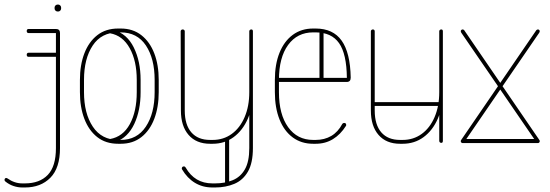

<svg xmlns="http://www.w3.org/2000/svg" viewBox="-62 -631 2431 848"><path d="M64 -485Q60 -485 58 -487.5Q56 -490 56 -494Q56 -498 58 -500.5Q60 -503 64 -503H185Q203 -503 203 -485V23Q203 111 160.5 154Q118 197 48 197H36Q17 197 -2.5 190.5Q-22 184 -39 170Q-42 167 -42 164Q-42 160 -40 157.5Q-38 155 -34 155Q-33 155 -29 157Q2 179 36 179H48Q113 179 149 141.5Q185 104 185 23V-485ZM64 -380Q60 -380 58 -382.5Q56 -385 56 -389Q56 -393 58 -395.5Q60 -398 64 -398H194Q198 -398 200.5 -395.5Q203 -393 203 -389Q203 -385 200.5 -382.5Q198 -380 194 -380ZM179 -597Q179 -603 183 -607Q187 -611 194 -611Q200 -611 204 -607Q208 -603 208 -597V-594Q208 -588 204 -584Q200 -580 194 -580Q187 -580 183 -584Q179 -588 179 -594Z M291 -278Q291 -344 310.5 -395Q330 -446 367.5 -475.5Q405 -505 460 -505H471Q525 -505 562.5 -475.5Q600 -446 619.5 -395Q639 -344 639 -278V-224Q639 -158 619.5 -106.5Q600 -55 562.5 -25.5Q525 4 471 4H460Q405 4 367.5 -25.5Q330 -55 310.5 -106.5Q291 -158 291 -224ZM309 -278V-224Q309 -130 348 -71.5Q387 -13 460 -13H471Q543 -13 582 -71.5Q621 -130 621 -224V-278Q621 -372 582.5 -430Q544 -488 471 -488H460Q386 -488 347.5 -430Q309 -372 309 -278ZM424 -484 441 -498Q499 -482 529 -421Q559 -360 559 -278V-224Q559 -143 531 -83.5Q503 -24 449 -4L424 -17Q481 -27 511.5 -83Q542 -139 542 -224V-278Q542 -362 511 -418Q480 -474 424 -484Z M742 117Q741 116 741 113Q741 110 743 107Q745 104 750 104Q753 104 755 105.5Q757 107 758 109Q778 144 807.5 161.5Q837 179 876 179H888Q931 179 965.5 165Q1000 151 1019.5 117Q1039 83 1039 23V-493Q1039 -496 1041.5 -498.5Q1044 -501 1048 -501Q1052 -501 1053.5 -498.5Q1055 -496 1055 -493V23Q1055 89 1033 127Q1011 165 973 181Q935 197 888 197H876Q833 197 799 176.5Q765 156 742 117ZM1039 -224Q1039 -228 1041.5 -230.5Q1044 -233 1048 -233Q1052 -233 1053.5 -230.5Q1055 -228 1055 -224Q1055 -158 1032.5 -106.5Q1010 -55 970 -25.5Q930 4 877 4H866Q805 4 771 -35Q737 -74 737 -143L736 -493Q736 -496 738.5 -498.5Q741 -501 745 -501Q749 -501 751.5 -498.5Q754 -496 754 -493V-143Q754 -80 783 -46.5Q812 -13 866 -13H877Q925 -13 961.5 -39.5Q998 -66 1018.5 -114Q1039 -162 1039 -224ZM950 178Q950 182 947.5 184.5Q945 187 941 187Q937 187 934.5 184.5Q932 182 932 178V-14Q932 -18 934.5 -20.5Q937 -23 941 -23Q945 -23 947.5 -20.5Q950 -18 950 -14Z M1161 -269Q1157 -269 1155.5 -271.5Q1154 -274 1154 -278Q1154 -282 1155.5 -284.5Q1157 -287 1161 -287H1470Q1469 -393 1435.5 -440.5Q1402 -488 1332 -488H1321Q1251 -488 1210.5 -432.5Q1170 -377 1170 -278V-224Q1170 -126 1210.5 -69.5Q1251 -13 1321 -13H1332Q1371 -13 1401 -30.5Q1431 -48 1450 -84Q1453 -88 1458 -88Q1463 -88 1465 -85.5Q1467 -83 1467 -79Q1467 -76 1466 -75Q1442 -37 1408.5 -16.5Q1375 4 1332 4H1321Q1269 4 1231 -24Q1193 -52 1172.5 -103.5Q1152 -155 1152 -224V-278Q1152 -347 1172.5 -398Q1193 -449 1231 -477Q1269 -505 1321 -505H1332Q1409 -505 1447 -451.5Q1485 -398 1487 -288Q1487 -269 1469 -269ZM1367 -282Q1367 -278 1364 -276Q1361 -274 1358 -274Q1354 -274 1351.5 -276Q1349 -278 1349 -282V-490Q1349 -493 1351.5 -496Q1354 -499 1358 -499Q1361 -499 1364 -496Q1367 -493 1367 -490Z M1894 -9Q1894 -5 1892.5 -2.5Q1891 0 1887 0Q1883 0 1880.5 -2.5Q1878 -5 1878 -9V-493Q1878 -496 1880.5 -498.5Q1883 -501 1887 -501Q1891 -501 1892.5 -498.5Q1894 -496 1894 -493ZM1878 -224Q1878 -228 1880.5 -230.5Q1883 -233 1887 -233Q1891 -233 1892.5 -230.5Q1894 -228 1894 -224Q1894 -158 1871.5 -106.5Q1849 -55 1809 -25.5Q1769 4 1716 4H1705Q1644 4 1610 -35Q1576 -74 1576 -143V-493Q1576 -496 1578.5 -498.5Q1581 -501 1585 -501Q1589 -501 1591 -498.5Q1593 -496 1593 -493V-143Q1593 -80 1622 -46.5Q1651 -13 1705 -13H1716Q1764 -13 1800.5 -39.5Q1837 -66 1857.5 -114Q1878 -162 1878 -224ZM1585 -163Q1581 -163 1578.5 -165.5Q1576 -168 1576 -171Q1576 -175 1578.5 -177.5Q1581 -180 1585 -180H1882Q1886 -180 1888.5 -177.5Q1891 -175 1891 -171Q1891 -168 1888.5 -165.5Q1886 -163 1882 -163Z M2320 -13Q2322 -10 2322 -8Q2322 -4 2319.5 -1.5Q2317 1 2314 1Q2311 1 2307 -3L1975 -487Q1973 -491 1973 -493Q1973 -496 1975.5 -498.5Q1978 -501 1981 -501Q1985 -501 1988 -498ZM1981 1Q1978 1 1976 -1.5Q1974 -4 1974 -8Q1974 -12 1976.5 -14.5Q1979 -17 1982 -17H2313Q2317 -17 2319 -14.5Q2321 -12 2321 -8Q2321 -4 2319 -1.5Q2317 1 2314 1ZM2307 -498Q2311 -501 2314 -501Q2317 -501 2319.5 -498.5Q2322 -496 2322 -493Q2322 -491 2320 -487L1988 -3Q1985 1 1981 1Q1978 1 1975.5 -1.5Q1973 -4 1973 -8Q1973 -10 1975 -13Z"/></svg>

Font: Libertine-Super Thin
Style: Regular
Weight: 100
Designer: Bastien Sozeau
Foundry: NBR — Bastien Sozeau
Version: Version 2.003;gftools[0.9.33]